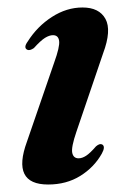

<svg xmlns="http://www.w3.org/2000/svg" viewBox="-20 -483 342 513"><path d="M190 -60Q199.5 -60 210 -66.8Q220.5 -73.5 236.5 -92Q246.5 -100.5 253 -97Q262.5 -91.5 252 -72.5Q231.5 -36 194.5 -13Q157.5 10 108.5 10Q10 10 52 -104.5L125 -316.5Q140 -358 138 -373.5Q136 -389 121.5 -389Q112 -389 100.2 -381.8Q88.5 -374.5 70.5 -354.5Q59.5 -347 53 -350Q42 -355.5 54 -372Q79.5 -412.5 118.8 -437.8Q158 -463 200.5 -463Q245 -463 261.8 -432.5Q278.5 -402 255.5 -340.5L184 -130.5Q170 -89.5 173 -74.8Q176 -60 190 -60Z"/></svg>

Font: Fraunces 72pt S000 SemiBold
Style: Italic
Weight: 600
Italic angle: -16°
Version: Version 1.000; ttfautohint (v1.8.3)